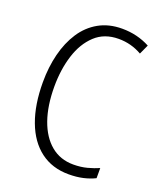

<svg xmlns="http://www.w3.org/2000/svg" viewBox="-136 -811 761 908"><g transform="rotate(20 244.0 -357.0)"><path d="M323 -673Q251 -673 204.5 -629.5Q158 -586 135.5 -514.5Q113 -443 113 -357Q113 -261 138 -190Q163 -119 210 -80Q257 -41 323 -41Q361 -41 392.5 -49.5Q424 -58 449 -69V-18Q423 -5 390.5 2.5Q358 10 318 10Q235 10 176 -34.5Q117 -79 86 -162Q55 -245 55 -358Q55 -434 71.5 -500Q88 -566 121 -616.5Q154 -667 204.5 -695.5Q255 -724 322 -724Q398 -724 462 -690L440 -642Q386 -673 323 -673Z"/></g></svg>

Font: Noto Sans Sinhala UI Condensed Light
Style: Regular
Weight: 300
Width: 3
Designer: Jelle Bosma - Monotype Design Team
Foundry: Monotype Imaging Inc.
Version: Version 2.006; ttfautohint (v1.8.4.7-5d5b)